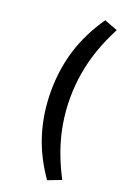

<svg xmlns="http://www.w3.org/2000/svg" viewBox="-171 -779 697 1031"><g transform="rotate(20 177.0 -263.0)"><path d="M242 194Q167 87 132.5 -26Q98 -139 98 -263Q98 -387 132.5 -499.5Q167 -612 242 -720L318 -691Q280 -619 255.5 -548.5Q231 -478 219 -407Q207 -336 207 -263Q207 -190 219 -119Q231 -48 255.5 22Q280 92 318 165Z"/></g></svg>

Font: Nunito Sans 8pt SemiBold
Style: Regular
Weight: 600
Version: Version 3.101;gftools[0.9.27]